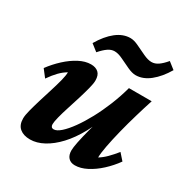

<svg xmlns="http://www.w3.org/2000/svg" viewBox="-150 -759 862 892"><g transform="rotate(30 281.0 -313.0)"><path d="M201.2 -436.5Q226.6 -436.5 241.2 -423.3Q255.9 -410.2 255.9 -380.9Q255.9 -365.2 248.5 -336.9Q241.2 -308.6 230.5 -273.9Q219.7 -239.3 209 -206.1Q198.2 -172.9 191.4 -146Q184.6 -119.1 184.6 -106.4Q184.6 -97.7 188.5 -92.8Q192.4 -87.9 201.2 -87.9Q216.8 -87.9 238.3 -106.9Q259.8 -126 283.7 -159.2Q307.6 -192.4 331.1 -235.8Q354.5 -279.3 374.5 -328.6Q394.5 -377.9 408.2 -428.7H530.3Q516.6 -386.7 501.5 -335.4Q486.3 -284.2 473.6 -233.4Q460.9 -182.6 453.1 -141.6Q445.3 -100.6 445.3 -78.1Q464.8 -89.8 483.9 -108.9Q502.9 -127.9 522.5 -152.3L552.7 -118.2Q528.3 -84 497.1 -55.2Q465.8 -26.4 432.6 -9.3Q399.4 7.8 369.1 7.8Q346.7 7.8 334 -5.9Q321.3 -19.5 321.3 -44.9Q321.3 -59.6 327.6 -91.3Q334 -123 346.7 -170.9Q359.4 -218.8 380.9 -283.2H387.7Q367.2 -214.8 337.4 -160.6Q307.6 -106.4 272.9 -69.3Q238.3 -32.2 201.2 -12.2Q164.1 7.8 128.9 7.8Q93.8 7.8 73.2 -9.3Q52.7 -26.4 52.7 -61.5Q52.7 -78.1 60.1 -106.4Q67.4 -134.8 78.1 -169.9Q88.9 -205.1 100.1 -240.7Q111.3 -276.4 118.7 -305.2Q126 -334 126 -350.6Q105.5 -338.9 86.9 -319.8Q68.4 -300.8 48.8 -272.5L18.6 -311.5Q43 -344.7 74.2 -373.5Q105.5 -402.3 138.2 -419.4Q170.9 -436.5 201.2 -436.5ZM509.8 -632.8 545.9 -604.5Q516.6 -554.7 480 -525.4Q443.4 -496.1 404.3 -496.1Q385.7 -496.1 360.4 -507.8Q335 -519.5 310.1 -531.7Q285.2 -543.9 265.6 -543.9Q248 -543.9 231 -532.2Q213.9 -520.5 193.4 -497.1L157.2 -525.4Q187.5 -577.1 223.6 -605.5Q259.8 -633.8 298.8 -633.8Q318.4 -633.8 343.3 -621.6Q368.2 -609.4 393.6 -597.7Q418.9 -585.9 437.5 -585.9Q456.1 -585.9 473.1 -597.7Q490.2 -609.4 509.8 -632.8Z"/></g></svg>

Font: Crimson Pro ExtraLight
Style: Bold Italic
Weight: 700
Italic angle: -12°
Version: Version 1.002